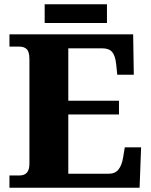

<svg xmlns="http://www.w3.org/2000/svg" viewBox="-20 -874 705 894"><path d="M24 -57H71Q117 -57 117 -111V-598Q117 -633 104.5 -645Q92 -657 70 -657H24V-714H600L603 -526H526L521 -575Q517 -614 502.5 -631.5Q488 -649 456 -649H298V-405H534V-341H298V-65H486Q516 -65 531.5 -84.5Q547 -104 553 -139L561 -188H637L630 0H24ZM188 -854H478V-767H188Z"/></svg>

Font: Noto Serif ExtraBold
Style: Regular
Weight: 800
Designer: Monotype Design Team
Foundry: Monotype Imaging Inc.
Version: Version 1.001